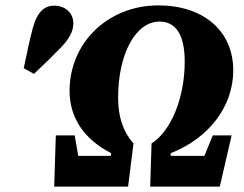

<svg xmlns="http://www.w3.org/2000/svg" viewBox="-20 -692 906 712"><path d="M181 0H455L475 -160C438 -202 418 -256 418 -329C418 -493 483 -612 572 -612C633 -612 665 -561 665 -464C665 -328 614 -206 542 -160L537 0H795L839 -190H769L738 -114H613V-124C755 -179 845 -298 845 -431C845 -577 735 -672 567 -672C381 -672 238 -534 238 -355C238 -254 293 -175 392 -124L391 -114H270L257 -190H187ZM68 -439 106 -418C141 -451 172 -481 204 -514C236 -547 252 -575 252 -605C252 -646 220 -671 181 -671C146 -671 118 -651 100 -582C89 -540 78 -486 68 -439Z"/></svg>

Font: Source Serif Pro Black
Style: Italic
Weight: 900
Italic angle: -12°
Designer: Frank Grießhammer
Foundry: Adobe Systems Incorporated
Version: Version 3.001;hotconv 1.0.111;makeotfexe 2.5.65597